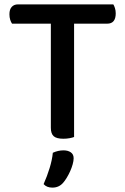

<svg xmlns="http://www.w3.org/2000/svg" viewBox="-20 -627 572 876"><path d="M318 -519V-2Q311 1 297.5 3.5Q284 6 269 6Q238 6 225 -5.5Q212 -17 212 -44V-519H35Q30 -526 26.5 -537Q23 -548 23 -562Q23 -584 33.5 -595.5Q44 -607 62 -607H497Q501 -601 504.5 -590Q508 -579 508 -566Q508 -519 469 -519ZM268 207Q249 229 219 229Q193 229 179 213Q195 177 206.5 139.5Q218 102 221 70Q245 59 270 59Q290 59 303 68Q316 77 316 95Q316 107 311.5 123Q307 139 300 154.5Q293 170 284.5 184Q276 198 268 207Z"/></svg>

Font: Baloo Bhai 2 Medium
Style: Regular
Weight: 500
Designer: Supriya Tembe, Noopur Datye and Ek Type
Foundry: Ek Type
Version: Version 1.640;PS 1.000;hotconv 16.6.51;makeotf.lib2.5.65220;